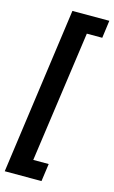

<svg xmlns="http://www.w3.org/2000/svg" viewBox="-141 -786 593 998"><g transform="rotate(15 155.5 -287.0)"><path d="M191.9 161.1H-5.9L118.2 -734.9H316.9L304.2 -640.1H221.2L122.1 65.9H205.1Z"/></g></svg>

Font: Archivo Narrow
Style: Bold Italic
Weight: 700
Italic angle: -8°
Designer: Hector Gatti
Foundry: Hector Gatti
Version: 1.002; ttfautohint (v0.8)